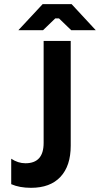

<svg xmlns="http://www.w3.org/2000/svg" viewBox="-20 -898 483 928"><path d="M68.8 -752 186 -877.9H326.2L442.9 -752H324.2L265.1 -809.1H247.1L188 -752ZM129.9 9.8Q74.2 9.8 34.2 -7.8V-130.9Q66.9 -108.9 103 -108.9Q190.9 -108.9 190.9 -207V-700.2H321.8V-193.8Q321.8 -96.2 272.2 -43.2Q222.7 9.8 129.9 9.8Z"/></svg>

Font: Fixel Text SemiBold
Style: Regular
Weight: 600
Width: 4
Designer: AlfaBravo + MacPaw
Foundry: Kyrylo Tkachov, Marchela Mozhyna, Serhii Makarenko, Maria Weinstein, Zakhar Kryvoshyya
Version: Version 1.211